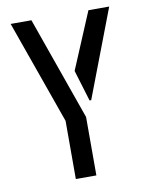

<svg xmlns="http://www.w3.org/2000/svg" viewBox="-79 -742 617 800"><g transform="rotate(-10 229.5 -342.0)"><path d="M21.5 -683.6H109.4L263.7 -247.1V0H176.8V-246.1ZM250 -444.3 350.6 -683.6H438.5L296.9 -312.5H290Z"/></g></svg>

Font: Post No Bills Colombo
Style: SemiBold
Weight: 700
Designer: Kosala Senevirathne, Siva Puranthara, Lasantha Premarathna, Tharique Azeez
Foundry: Mooniak
Version: Version 1.220 ; ttfautohint (v1.5)